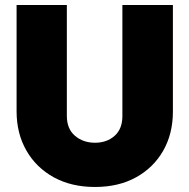

<svg xmlns="http://www.w3.org/2000/svg" viewBox="-20 -732 754 764"><path d="M358 12Q264 12 194 -26.5Q124 -65 85 -133Q46 -201 46 -289V-712H246V-271Q246 -219 278.5 -191.5Q311 -164 358 -164Q405 -164 436 -191.5Q467 -219 467 -270V-712H668V-288Q668 -200 629.5 -132.5Q591 -65 521.5 -26.5Q452 12 358 12Z"/></svg>

Font: Outfit Black
Style: Regular
Weight: 900
Designer: Rodrigo Fuenzalida
Foundry: fragTYPE
Version: Version 1.100; ttfautohint (v1.8.4.7-5d5b)